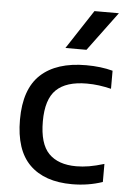

<svg xmlns="http://www.w3.org/2000/svg" viewBox="-56 -849 598 900"><g transform="rotate(5 242.5 -399.0)"><path d="M317 9.5Q187.5 9.5 117.8 -59.2Q48 -128 48 -271Q48 -415 122 -483.5Q196 -552 335.5 -552Q404.5 -552 460.5 -537V-452Q431 -459 403.2 -462.8Q375.5 -466.5 346 -466.5Q249 -466.5 202.2 -421.2Q155.5 -376 155.5 -272.5Q155.5 -167 200 -121.5Q244.5 -76 329.5 -76Q358.5 -76 389.8 -81.2Q421 -86.5 460.5 -98.5V-13.5Q393 9.5 317 9.5ZM231 -624 351.5 -808H466.5L330 -624Z"/></g></svg>

Font: Encode Sans Semi Expanded Medium
Style: Regular
Weight: 500
Width: 6
Designer: Multiple Designers
Foundry: Impallari Type
Version: Version 3.000; ttfautohint (v1.8.3) -l 8 -r 50 -G 200 -x 14 